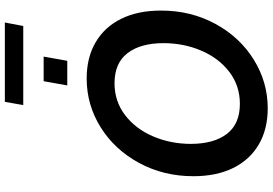

<svg xmlns="http://www.w3.org/2000/svg" viewBox="-182 -900 1097 772"><g transform="rotate(-90 366.0 -514.5)"><path d="M43 -285Q43 -405 96.5 -503.5Q150 -602 240 -658Q330 -714 436 -714Q520 -714 581.5 -678Q643 -642 676 -575Q709 -508 709 -415Q709 -295 655.5 -196.5Q602 -98 511.5 -42Q421 14 316 14Q232 14 170.5 -22Q109 -58 76 -125Q43 -192 43 -285ZM578 -405Q578 -497 538 -549.5Q498 -602 417 -602Q344 -602 288.5 -559.5Q233 -517 203 -446.5Q173 -376 173 -295Q173 -203 213 -150.5Q253 -98 334 -98Q407 -98 462.5 -140.5Q518 -183 548 -253.5Q578 -324 578 -405ZM425 -887H524L507 -792H408ZM342 -1043H661L647 -969H329Z"/></g></svg>

Font: Cabin SemiBold
Style: Italic
Weight: 600
Italic angle: -7°
Designer: Pablo Impallari
Foundry: Pablo Impallari. http://www.impallari.com Igino Marini. http://www.ikern.com
Version: Version 2.200